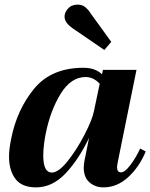

<svg xmlns="http://www.w3.org/2000/svg" viewBox="-20 -800 650 830"><path d="M295 -677Q259 -702 259 -728Q259 -746 274 -763Q289 -780 316 -780Q336 -780 349.5 -768.5Q363 -757 369 -746L461 -619L431 -584ZM19 -123Q19 -154 28 -199Q53 -326 127.5 -416.5Q202 -507 341 -507Q391 -507 421 -479L425 -498H570L490 -104Q486 -84 486 -77Q486 -55 503 -55Q520 -55 544 -87Q568 -119 586 -158L610 -145Q582 -78 534 -34Q486 10 427 10Q392 10 367 -11.5Q342 -33 342 -75Q342 -88 345 -104L365 -204Q320 -110 263 -50Q206 10 136 10Q74 10 46.5 -27Q19 -64 19 -123ZM386 -319 411 -438Q384 -467 350 -467Q287 -467 242.5 -395Q198 -323 178 -224Q175 -211 171 -182.5Q167 -154 167 -128Q167 -54 204 -54Q233 -54 272.5 -103.5Q312 -153 345.5 -218Q379 -283 386 -319Z"/></svg>

Font: Trirong
Style: Bold Italic
Weight: 700
Italic angle: -12°
Designer: Katatrad Team
Foundry: CadsonDemak
Version: Version 1.001